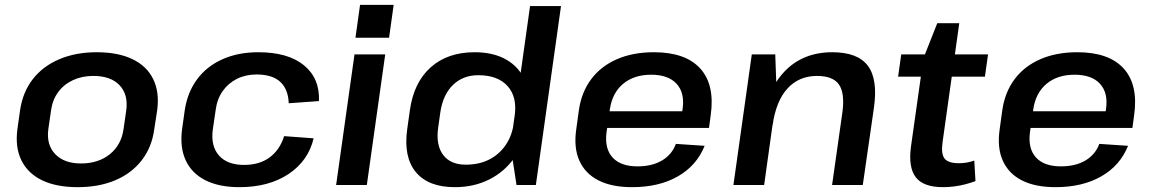

<svg xmlns="http://www.w3.org/2000/svg" viewBox="-20 -765 4765 794"><path d="M301 9Q213 9 154 -19.5Q95 -48 68.5 -102Q42 -156 52 -231L63 -309Q74 -384 115.5 -437.5Q157 -491 225 -520Q293 -549 380 -549Q468 -549 527.5 -520.5Q587 -492 613.5 -438Q640 -384 630 -309L618 -231Q608 -156 566 -102Q524 -48 456.5 -19.5Q389 9 301 9ZM315 -89Q387 -89 434.5 -127.5Q482 -166 491 -232L502 -308Q511 -374 474.5 -412.5Q438 -451 366 -451Q319 -451 281.5 -433.5Q244 -416 220.5 -384Q197 -352 191 -308L180 -232Q171 -167 208 -128Q245 -89 315 -89Z M970 9Q886 9 829.5 -19.5Q773 -48 748 -102Q723 -156 733 -231L744 -309Q755 -383 795 -437Q835 -491 900 -520Q965 -549 1048 -549Q1171 -549 1237 -495Q1303 -441 1299 -347L1174 -338Q1172 -396 1139 -426.5Q1106 -457 1041 -457Q996 -457 960 -439Q924 -421 901 -388.5Q878 -356 872 -311L860 -229Q851 -161 885.5 -122Q920 -83 989 -83Q1053 -83 1095 -114Q1137 -145 1155 -202L1277 -193Q1255 -100 1173.5 -45.5Q1092 9 970 9Z M1573 -540 1497 0H1370L1446 -540ZM1608 -745 1589 -609H1450L1469 -745Z M1861 9Q1751 9 1699.5 -53.5Q1648 -116 1664 -231L1675 -309Q1691 -424 1761 -486.5Q1831 -549 1943 -549Q2021 -549 2074.5 -518Q2128 -487 2152 -430Q2176 -373 2165 -295L2159 -249Q2148 -171 2107.5 -113Q2067 -55 2003.5 -23Q1940 9 1861 9ZM1906 -84Q1961 -84 2002.5 -105Q2044 -126 2071 -165Q2098 -204 2105 -258L2108 -283Q2120 -363 2079.5 -408.5Q2039 -454 1958 -454Q1895 -454 1853.5 -414Q1812 -374 1801 -301L1792 -237Q1782 -165 1812.5 -124.5Q1843 -84 1906 -84ZM2091 -163 2172 -740H2300L2196 0H2116Z M2594 9Q2510 9 2455 -19Q2400 -47 2376 -100.5Q2352 -154 2363 -230L2374 -310Q2385 -385 2425.5 -438.5Q2466 -492 2532 -520.5Q2598 -549 2684 -549Q2815 -549 2876 -481.5Q2937 -414 2919 -288L2912 -236H2468L2477 -305H2820L2798 -278L2803 -316Q2812 -382 2777.5 -419Q2743 -456 2673 -456Q2602 -456 2557 -418.5Q2512 -381 2502 -313L2488 -216Q2480 -150 2513.5 -113.5Q2547 -77 2616 -77Q2677 -77 2718 -101.5Q2759 -126 2775 -170L2894 -162Q2861 -80 2783 -35.5Q2705 9 2594 9Z M3464 -303Q3474 -381 3449 -416Q3424 -451 3359 -451Q3284 -451 3236.5 -399Q3189 -347 3175 -247L3115 -171L3125 -239Q3148 -389 3224 -469Q3300 -549 3422 -549Q3527 -549 3569 -493Q3611 -437 3594 -319L3548 0H3421ZM3089 -540H3186L3192 -372L3140 0H3013Z M3880 9Q3799 9 3767.5 -31.5Q3736 -72 3747 -157L3799 -525L3856 -669H3947L3878 -178Q3871 -129 3886 -109.5Q3901 -90 3945 -90Q3960 -90 3976.5 -92.5Q3993 -95 4009 -101L4014 -16Q3995 -9 3972.5 -3Q3950 3 3926 6Q3902 9 3880 9ZM3707 -540H4066L4053 -448H3694Z M4345 9Q4261 9 4206 -19Q4151 -47 4127 -100.5Q4103 -154 4114 -230L4125 -310Q4136 -385 4176.5 -438.5Q4217 -492 4283 -520.5Q4349 -549 4435 -549Q4566 -549 4627 -481.5Q4688 -414 4670 -288L4663 -236H4219L4228 -305H4571L4549 -278L4554 -316Q4563 -382 4528.5 -419Q4494 -456 4424 -456Q4353 -456 4308 -418.5Q4263 -381 4253 -313L4239 -216Q4231 -150 4264.5 -113.5Q4298 -77 4367 -77Q4428 -77 4469 -101.5Q4510 -126 4526 -170L4645 -162Q4612 -80 4534 -35.5Q4456 9 4345 9Z"/></svg>

Font: Pathway Extreme 8pt Thin 12pt SemiBold
Style: Italic
Weight: 600
Italic angle: -8°
Version: Version 1.001;gftools[0.9.26]